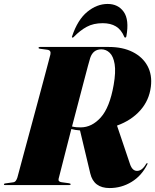

<svg xmlns="http://www.w3.org/2000/svg" viewBox="-40 -938 786 973"><path d="M706.5 -105Q677.5 -47 626.5 -16Q575.5 15 515.5 15Q435 15 417.5 -59L365.5 -277Q352 -278 341.2 -279.8Q330.5 -281.5 321.5 -284Q305.5 -221 291.2 -165.8Q277 -110.5 267.8 -74.2Q258.5 -38 257 -32Q253.5 -17 272.5 -14.5L309 -9.5Q318 -8 318 -4.5Q318 0 310 0H-14Q-20 0 -20 -3.5Q-20 -8 -13.5 -8.5L26 -14Q35 -15 40 -21.8Q45 -28.5 48 -38Q49.5 -43.5 59 -79Q68.5 -114.5 83.2 -169.2Q98 -224 115.5 -288.5Q133 -353 150.2 -417.2Q167.5 -481.5 182 -535.8Q196.5 -590 205.5 -624.2Q214.5 -658.5 215.5 -662.5Q220 -683.5 199 -686L162 -691Q155.5 -691.5 155.5 -696Q155.5 -700 162.5 -700H511.5Q582 -700 632.5 -674.5Q683 -649 707.5 -603.8Q732 -558.5 724.5 -498.5Q716 -429.5 671 -378.8Q626 -328 553 -301.5L619 -106Q630.5 -72 654.5 -72Q666 -72 677 -79.5Q688 -87 700 -106.5Q703.5 -112.5 706.5 -111Q709 -110 706.5 -105ZM417 -644Q415 -638 406.2 -605.8Q397.5 -573.5 384.5 -523.8Q371.5 -474 356 -415Q340.5 -356 325 -297Q337.5 -294 348.5 -293.2Q359.5 -292.5 369 -292.5Q425.5 -292.5 470.8 -343Q516 -393.5 536 -507.5Q547.5 -573.5 541 -613Q534.5 -652.5 516.2 -670.2Q498 -688 473.5 -688Q431.5 -688 417 -644ZM480.5 -820.5Q433.5 -820.5 399.8 -802.2Q366 -784 334 -751Q331 -747.5 328 -747.5Q322.5 -747.5 325.5 -754.5Q353.5 -838 402.2 -878Q451 -918 505.5 -918Q558.5 -918 587 -878Q615.5 -838 600.5 -754.5Q599 -747.5 594 -747.5Q591.5 -747.5 590 -751Q574.5 -788 547.5 -804.2Q520.5 -820.5 480.5 -820.5Z"/></svg>

Font: Fraunces 144pt Black
Style: Italic
Weight: 900
Italic angle: -16°
Version: Version 1.000;[0bf87f6ff]